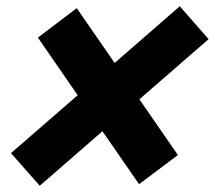

<svg xmlns="http://www.w3.org/2000/svg" viewBox="-20 -636 686 613"><path d="M228 -332 101 -516 225 -610 346 -435 554 -616 646 -511 425 -319 548 -141 424 -48 307 -217 107 -43 15 -147Z"/></svg>

Font: Arvo
Style: Bold Italic
Weight: 700
Italic angle: -13°
Designer: Anton Koovit (Cyrillic Expansion: Cyreal)
Foundry: Anton Koovit, Yassin Baggar
Version: Version 3.000